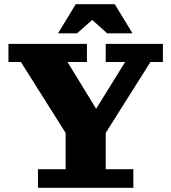

<svg xmlns="http://www.w3.org/2000/svg" viewBox="-20 -890 812 910"><path d="M298 -249 79 -596H20V-682H392V-596H300L453 -346H418L573 -596H481V-682H752V-596H693L474 -249ZM160 0V-88H291V-360H481V-88H612V0ZM255 -732 339 -870H524L608 -732H488L379 -830H456L345 -732Z"/></svg>

Font: Montagu Slab
Style: Bold
Weight: 700
Designer: Florian Karsten
Foundry: Florian Karsten
Version: Version 1.000